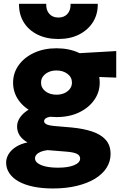

<svg xmlns="http://www.w3.org/2000/svg" viewBox="-20 -790 658 1034"><path d="M265 225Q207.5 225 161 215.5Q114.5 206 81.5 187.8Q48.5 169.5 30.8 143.5Q13 117.5 13 85.5Q13 61.5 26.8 39.2Q40.5 17 66.2 0.8Q92 -15.5 128 -23Q99 -40 85.5 -61.2Q72 -82.5 72 -109Q72 -133 86.5 -155.2Q101 -177.5 127 -194.8Q153 -212 187.5 -222Q222 -232 262 -230.5L293.5 -164Q266 -164.5 249.5 -161.2Q233 -158 225.2 -151.8Q217.5 -145.5 217.5 -137.5Q217.5 -127.5 230 -120.8Q242.5 -114 277.5 -111L365.5 -103.5Q429 -97.5 476.2 -81.8Q523.5 -66 549.5 -36.8Q575.5 -7.5 575.5 39.5Q575.5 79.5 553.8 113.8Q532 148 491 172.8Q450 197.5 392.8 211.2Q335.5 225 265 225ZM293 113Q347.5 113 379.5 99.5Q411.5 86 411.5 64Q411.5 47 393.5 38.2Q375.5 29.5 335.5 26.5L236.5 18.5Q215 21 199.8 27.2Q184.5 33.5 176.5 42.8Q168.5 52 168.5 63Q168.5 78 183.8 89.2Q199 100.5 227 106.8Q255 113 293 113ZM284 -159.5Q214.5 -159.5 162 -184Q109.5 -208.5 80 -250.5Q50.5 -292.5 50.5 -345Q50.5 -396.5 80.2 -438.5Q110 -480.5 163 -505.2Q216 -530 284 -530Q352 -530 404.8 -505.5Q457.5 -481 487.2 -439.2Q517 -397.5 517 -345Q517 -293.5 487.5 -251.5Q458 -209.5 405.8 -184.5Q353.5 -159.5 284 -159.5ZM284 -280Q307.5 -280 326.2 -288.2Q345 -296.5 356.2 -311.2Q367.5 -326 367.5 -345Q367.5 -374 343.5 -392.2Q319.5 -410.5 284 -410.5Q260.5 -410.5 241.8 -402Q223 -393.5 212 -379Q201 -364.5 201 -345Q201 -316.5 224.8 -298.2Q248.5 -280 284 -280ZM360.5 -381 291.5 -497 606 -515V-372ZM294.5 -580Q230 -580 182 -603.8Q134 -627.5 107.8 -670.2Q81.5 -713 82.5 -769.5H229Q227.5 -736 245.2 -715.8Q263 -695.5 294.5 -695.5Q326 -695.5 343.8 -715.8Q361.5 -736 360 -769.5H506.5Q507.5 -714 480.8 -671.2Q454 -628.5 406 -604.2Q358 -580 294.5 -580Z"/></svg>

Font: Geologica Roman ExtraBold
Style: Regular
Weight: 800
Designer: Sindre Bremnes, Frode Helland
Foundry: Monokrom Skriftforlag AS
Version: Version 1.010;gftools[0.9.28]